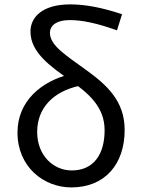

<svg xmlns="http://www.w3.org/2000/svg" viewBox="-20 -829 634 863"><path d="M300.4 13.4C451.9 13.4 540.3 -91.1 540.3 -245C540.3 -375.2 460.6 -446.7 367.1 -514.6C279.4 -578.6 204.4 -623.1 204.4 -681.8C204.4 -711.9 230.6 -738.7 294.1 -738.7C347 -738.7 413.7 -725.8 505.9 -692.5L528.5 -765C438.4 -795.2 363.1 -809.3 295.4 -809.3C171.7 -809.3 116.9 -752.7 116.9 -687.2C116.9 -591.9 209.5 -528.6 297.6 -466.6C378.3 -408.9 450.2 -348.9 450.2 -243.6C450.2 -134.9 400.7 -62.9 302.4 -62.9C221 -62.9 147.1 -128.9 147.1 -236C147.1 -343.1 218.5 -417.9 337.8 -443.5L293.8 -495C164.6 -463.2 58.6 -373.6 58.6 -233.4C58.6 -78.5 177 13.4 300.4 13.4Z"/></svg>

Font: Source Han Sans JP VF
Style: Regular
Weight: 250
Designer: Ryoko NISHIZUKA 西塚涼子 (kana, bopomofo & ideographs); Paul D. Hunt (Latin, Greek & Cyrillic); Sandoll Communications 산돌커뮤니
Foundry: Adobe
Version: Version 2.004;hotconv 1.0.118;makeotfexe 2.5.65603